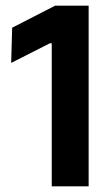

<svg xmlns="http://www.w3.org/2000/svg" viewBox="-20 -659 396 679"><path d="M293.5 0H163V-506H156.5L19.5 -436.5L23 -561L175 -639H293.5Z"/></svg>

Font: Anek Devanagari SemiBold
Style: Regular
Weight: 600
Designer: Kailash Malviya (Devanagari) & Yesha Goshar (Latin)
Foundry: Ek Type
Version: Version 1.003